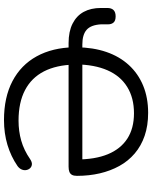

<svg xmlns="http://www.w3.org/2000/svg" viewBox="80 -834 763 963"><g transform="rotate(90 461.5 -352.5)"><path d="M582 9Q468 9 387 -33.5Q306 -76 262.5 -155Q219 -234 217 -343L232 -315H196Q138 -315 98.5 -335Q59 -355 39.5 -391Q20 -427 20 -477V-509Q20 -551 62 -551Q84 -551 93 -540.5Q102 -530 102 -514Q102 -504 102 -495.5Q102 -487 102 -478Q105 -427 129.5 -405.5Q154 -384 203 -384H232L217 -355Q218 -438 240.5 -504Q263 -570 306 -617Q349 -664 409.5 -689Q470 -714 546 -714Q610 -714 661 -696.5Q712 -679 750 -646.5Q788 -614 812.5 -569.5Q837 -525 849.5 -471.5Q862 -418 862 -357Q862 -341 857 -332Q852 -323 842 -319Q832 -315 816 -315H291L304 -344Q306 -254 338 -191.5Q370 -129 432 -96.5Q494 -64 585 -64Q638 -64 685.5 -77.5Q733 -91 778 -122Q793 -132 804.5 -131Q816 -130 823.5 -122Q831 -114 833 -102.5Q835 -91 830 -79.5Q825 -68 813 -59Q765 -26 707 -8.5Q649 9 582 9ZM548 -643Q471 -643 416 -609Q361 -575 332.5 -510Q304 -445 303 -352L291 -384H800L780 -352Q780 -448 753.5 -512Q727 -576 675.5 -609.5Q624 -643 548 -643Z"/></g></svg>

Font: Nunito
Style: Regular
Weight: 400
Designer: Vernon Adams
Foundry: Vernon Adams
Version: Version 3.602